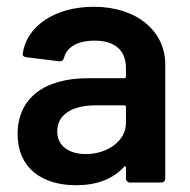

<svg xmlns="http://www.w3.org/2000/svg" viewBox="-20 -539 562 567"><path d="M257 -519C141 -519 58 -461 47 -380V-378C47 -374 51 -371 58 -370L155 -358H158C163 -358 167 -361 169 -368C177 -400 209 -419 260 -419C321 -419 352 -389 352 -337V-313C352 -310 350 -308 347 -308H240C108 -308 32 -247 32 -143C32 -43 104 8 204 8C266 8 313 -10 346 -46C347 -47 348 -48 349 -48C350 -48 352 -48 352 -44V-12C352 -5 357 0 364 0H456C463 0 468 -5 468 -12V-349C468 -447 384 -519 257 -519ZM233 -84C184 -84 149 -108 149 -151C149 -200 192 -228 263 -228H347C350 -228 352 -226 352 -223V-176C352 -123 298 -84 233 -84Z"/></svg>

Font: Barlow SemiBold Numbers
Style: Regular
Weight: 600
Designer: Jeremy Tribby
Foundry: Tribby Type
Version: Version 1.408